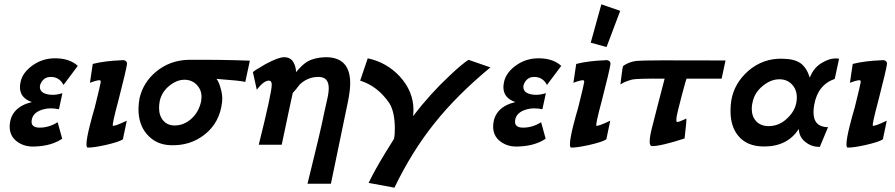

<svg xmlns="http://www.w3.org/2000/svg" viewBox="-20 -668 4131 886"><path d="M339 -364 273 -276Q254 -313 214 -313Q188 -313 173 -292Q164 -278 164 -267Q164 -236 211 -231Q236 -228 268 -238L252 -164Q211 -172 182 -164Q131 -151 126 -112Q124 -95 133.5 -87Q143 -79 163 -79Q206 -79 246 -104L267 -28Q219 5 143 8Q95 11 61 -13Q21 -41 25 -93Q32 -174 127 -197Q72 -216 72 -266Q72 -276 75 -290Q84 -333 130 -366Q176 -399 234 -399Q301 -399 339 -364Z M566 -372Q562 -343 526 -203Q496 -91 501 -88Q508 -84 565 -111L547 -25Q529 -13 468 1Q409 14 384 13Q379 11 379 -2Q379 -28 395 -91Q398 -104 405.5 -131Q413 -158 417 -171Q445 -284 445 -290Q445 -298 438 -298Q433 -298 415 -293Q397 -286 395 -286L408 -373Q463 -387 541 -390Q552 -392 559.5 -387Q567 -382 566 -372Z M1133 -388 1112 -290Q1089 -296 979 -304Q991 -289 998 -261Q1008 -228 1005 -199Q995 -102 923 -46Q856 6 765 2Q697 -1 656 -51Q619 -95 619 -165Q619 -187 624 -215Q641 -288 700 -337Q764 -390 850 -392Q1003 -393 1133 -388ZM908 -200Q910 -214 910 -220Q910 -254 887.5 -277Q865 -300 831 -300Q795 -300 760 -271Q726 -243 717 -201Q714 -184 714 -170Q714 -134 733.5 -111.5Q753 -89 786 -89Q828 -89 862.5 -119.5Q897 -150 908 -200Z M1585 -196 1507 180H1399Q1462 -74 1475 -143Q1479 -158 1488 -201Q1497 -238 1497 -261Q1497 -312 1452 -313Q1401 -314 1363 -278Q1358 -271 1347.5 -258Q1337 -245 1331 -239Q1326 -219 1280 0H1174Q1234 -240 1234 -277Q1234 -296 1221 -296Q1197 -296 1165 -254L1147 -335Q1153 -342 1205 -372Q1264 -404 1291 -404Q1322 -404 1335 -379Q1346 -359 1346 -335Q1376 -371 1399 -384Q1430 -402 1480 -404Q1538 -405 1567 -375Q1596 -345 1596 -284Q1596 -249 1585 -196Z M2142 -392 2243 -357Q2087 -228 1984 -98Q1882 29 1800 198L1681 176Q1711 114 1757 39Q1785 -5 1798 -27Q1802 -44 1802 -74Q1802 -152 1776 -193Q1722 -271 1642 -296L1677 -399Q1765 -380 1825 -315Q1888 -246 1888 -160Q1888 -150 1886 -132Q1964 -234 2055 -319Q2112 -373 2142 -392Z M2570 -364 2504 -276Q2485 -313 2445 -313Q2419 -313 2404 -292Q2395 -278 2395 -267Q2395 -236 2442 -231Q2467 -228 2499 -238L2483 -164Q2442 -172 2413 -164Q2362 -151 2357 -112Q2355 -95 2364.5 -87Q2374 -79 2394 -79Q2437 -79 2477 -104L2498 -28Q2450 5 2374 8Q2326 11 2292 -13Q2252 -41 2256 -93Q2263 -174 2358 -197Q2303 -216 2303 -266Q2303 -276 2306 -290Q2315 -333 2361 -366Q2407 -399 2465 -399Q2532 -399 2570 -364Z M2755 -648 2842 -618 2779 -451 2706 -471ZM2797 -372Q2793 -343 2757 -203Q2727 -91 2732 -88Q2739 -84 2796 -111L2778 -25Q2760 -13 2699 1Q2640 14 2615 13Q2610 11 2610 -2Q2610 -28 2626 -91Q2629 -104 2636.5 -131Q2644 -158 2648 -171Q2676 -284 2676 -290Q2676 -298 2669 -298Q2664 -298 2646 -293Q2628 -286 2626 -286L2639 -373Q2694 -387 2772 -390Q2783 -392 2790.5 -387Q2798 -382 2797 -372Z M3328 -389 3310 -305H3148Q3146 -302 3126 -227Q3116 -187 3111 -168Q3101 -131 3101 -114Q3101 -105 3105 -105Q3112 -105 3127 -112Q3132 -114 3136.5 -116Q3141 -118 3143.5 -119.5Q3146 -121 3147 -121Q3149 -112 3139 -29Q3028 7 2989 6Q2978 6 2978 -15Q2978 -39 2991 -88Q3011 -164 3014 -178Q3027 -230 3047 -305Q2921 -306 2897 -301Q2858 -290 2843 -278L2848 -319Q2853 -362 2856 -364Q2865 -370 2869 -372Q2892 -384 2918 -387Q2951 -391 3328 -389Z M3852 -397 3832 -304Q3753 -276 3737 -183Q3734 -165 3734 -150Q3734 -82 3801 -81L3763 10Q3726 10 3699 -11Q3668 -33 3666 -73Q3614 8 3506 8Q3427 8 3387 -41Q3351 -84 3351 -156Q3351 -184 3355 -207Q3369 -284 3432 -340Q3501 -400 3592 -397Q3647 -396 3674.5 -376Q3702 -356 3717 -310Q3736 -360 3780 -382Q3818 -403 3852 -397ZM3657 -218Q3657 -256 3633 -280Q3609 -304 3571 -302Q3533 -300 3498 -270Q3462 -240 3453 -197Q3449 -182 3449 -167Q3449 -130 3470 -108Q3491 -86 3527 -86Q3578 -86 3617 -126Q3657 -166 3657 -218Z M4073 -372Q4069 -343 4033 -203Q4003 -91 4008 -88Q4015 -84 4072 -111L4054 -25Q4036 -13 3975 1Q3916 14 3891 13Q3886 11 3886 -2Q3886 -28 3902 -91Q3905 -104 3912.5 -131Q3920 -158 3924 -171Q3952 -284 3952 -290Q3952 -298 3945 -298Q3940 -298 3922 -293Q3904 -286 3902 -286L3915 -373Q3970 -387 4048 -390Q4059 -392 4066.5 -387Q4074 -382 4073 -372Z"/></svg>

Font: GFS Neohellenic Rg
Style: Bold Italic
Weight: 700
Italic angle: -12°
Designer: Designed by Takis Katsoulidis and George D. Matthiopoulos.
Foundry: Designed by Takis Katsoulidis and George D. Matthiopoulos.
Version: Version 1.0